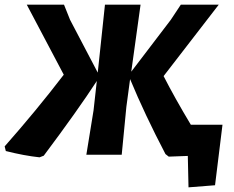

<svg xmlns="http://www.w3.org/2000/svg" viewBox="-32 -665 1006 825"><path d="M138 11Q72 4 -7 -16L-12 -36Q124 -190 242 -344L83 -645H243L269 -580L388 -353L419 -645H572L532 -357L702 -580L745 -645H908L671 -338Q719 -244 788 -129H924L892 131L778 140L775 5L694 8H693L679 -3Q590 -173 527 -325L511 -206L491 0H339L370 -191L384 -317Q302 -191 156 4Z"/></svg>

Font: Alegreya Sans SC ExtraBold
Style: Italic
Weight: 800
Italic angle: -7°
Designer: Juan Pablo del Peral
Foundry: Huerta Tipografica
Version: Version 2.007